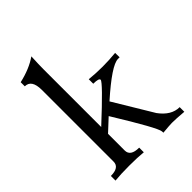

<svg xmlns="http://www.w3.org/2000/svg" viewBox="-217 -885 1002 1002"><g transform="rotate(-45 284.0 -384.5)"><path d="M551.3 0Q494.6 -4.9 464.8 -4.9Q448.7 -4.9 397 0L396.5 -9.8Q395 -38.1 256.3 -263.2L188.5 -200.2V-77.1Q188.5 -34.2 252.4 -34.2V0Q210.9 -4.4 148.9 -4.4Q86.4 -4.4 43.5 0V-34.2Q106.4 -34.2 106.4 -77.1V-606.9Q106 -682.6 56.6 -682.6V-712.9Q137.7 -731.4 191.4 -769Q188.5 -710 188.5 -678.2V-250.5Q360.8 -410.2 360.8 -426.8Q360.8 -439.5 318.8 -439.5V-472.7Q367.7 -467.8 416 -467.8Q464.8 -467.8 513.2 -472.7L513.7 -439.9H501.5Q454.1 -439.9 313.5 -314.5L443.8 -98.1Q490.7 -34.2 551.3 -34.2Z"/></g></svg>

Font: Almanac
Style: Regular
Weight: 400
Designer: Eden's Almanac
Version: Version 3.501;March 28, 2021;FontCreator 13.0.0.2683 64-bit